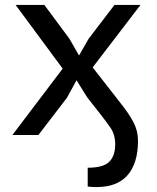

<svg xmlns="http://www.w3.org/2000/svg" viewBox="-20 -545 632 775"><path d="M468 -127Q500 -87 518.5 -52Q537 -17 537 23Q537 114 495 162Q453 210 371 210H364Q356 210 349 209.5Q342 209 334 208V132Q397 132 421 108Q445 84 445 38Q445 -2 425.5 -30Q406 -58 383 -87L332 -152L289 -221L250 -150L135 0H30L233 -268L43 -525H159L260 -389L299 -321L338 -389L442 -525H547L354 -273Z"/></svg>

Font: PT Sans Caption
Style: Regular
Weight: 400
Designer: A.Korolkova, O.Umpeleva, V.Yefimov
Foundry: ParaType Ltd
Version: Version 2.004W OFL